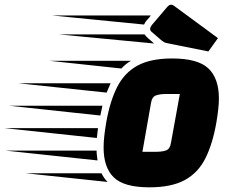

<svg xmlns="http://www.w3.org/2000/svg" viewBox="-227 -789 1006 821"><path d="M412 12Q303 12 259.5 -30.5Q216 -73 216 -158Q216 -181 219 -208Q222 -235 227 -264Q243 -356 274 -417Q305 -478 361 -508.5Q417 -539 509 -539Q619 -539 664 -496.5Q709 -454 709 -368Q709 -346 706 -319.5Q703 -293 698 -264Q682 -173 651 -111.5Q620 -50 563 -19Q506 12 412 12ZM292 -496 -15 -529H333Q309 -515 292 -496ZM229 -393 -149 -433H246Q242 -423 237.5 -413.5Q233 -404 229 -393ZM382 -140H441Q467 -140 483.5 -146Q500 -152 504 -178L542 -387H481Q457 -387 440 -381Q423 -375 419 -350ZM202 -295 -189 -337H211ZM187 -199 -207 -241H192Q191 -230 189.5 -219.5Q188 -209 187 -199ZM190 -103 -203 -145H186Q186 -134 187.5 -123.5Q189 -113 190 -103ZM233 -11 -116 -48H207Q212 -38 218.5 -28.5Q225 -19 233 -11ZM664 -569 490 -604Q479 -606 474 -609Q469 -612 464 -616L419 -655Q415 -659 415 -665Q415 -673 424 -684L487 -758Q496 -769 505 -769Q510 -769 516 -765L705 -626ZM389 -684 -6 -723H418Q411 -713 402.5 -704.5Q394 -696 389 -684ZM432 -603 24 -642H391Q396 -635 404 -627.5Q412 -620 432 -603Z"/></svg>

Font: Faster One
Style: Regular
Weight: 400
Designer: Eduardo Rodriguez Tunni
Foundry: Eduardo Rodriguez Tunni
Version: Version 1.003; ttfautohint (v1.8.4.7-5d5b);gftools[0.9.23]